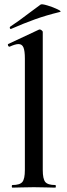

<svg xmlns="http://www.w3.org/2000/svg" viewBox="-20 -860 305 880"><path d="M37 -12Q71 -12 82.5 -26Q94 -40 94 -81V-592Q94 -627 87.5 -642.5Q81 -658 65 -658Q50 -658 24 -646H23Q19 -646 17 -651Q15 -656 17 -658L158 -724L162 -725Q166 -725 171 -721Q176 -717 176 -714V-81Q176 -40 187.5 -26Q199 -12 233 -12Q236 -12 236 -6Q236 0 233 0Q208 0 193 -1L135 -2L77 -1Q62 0 37 0Q34 0 34 -6Q34 -12 37 -12ZM30 -727Q26 -727 25 -731.5Q24 -736 27 -738Q64 -762 116 -802L166 -839Q171 -843 197.5 -835Q224 -827 244.5 -817Q265 -807 254 -805Q192 -790 140.5 -771.5Q89 -753 32 -728Z"/></svg>

Font: Cormorant Infant SemiBold
Style: Regular
Weight: 600
Designer: Christian Thalmann (Catharsis Fonts)
Foundry: Catharsis Fonts
Version: Version 4.000